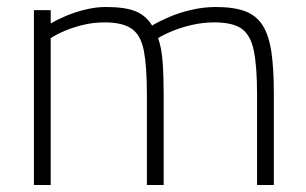

<svg xmlns="http://www.w3.org/2000/svg" viewBox="-20 -529 875 549"><path d="M77 0V-500H125V-462Q142 -472 167.5 -483Q193 -494 223.5 -501.5Q254 -509 283 -509Q337 -509 367 -497Q397 -485 415 -456Q435 -468 464 -480.5Q493 -493 528 -501Q563 -509 597 -509Q648 -509 680.5 -497Q713 -485 731 -456.5Q749 -428 756 -380.5Q763 -333 763 -262V0H715V-259Q715 -338 706 -383Q697 -428 671.5 -446.5Q646 -465 593 -465Q561 -465 530 -458Q499 -451 473.5 -440.5Q448 -430 432 -420Q442 -393 445 -352Q448 -311 448 -260V0H400V-258Q400 -338 391.5 -383Q383 -428 357 -446.5Q331 -465 279 -465Q248 -465 218.5 -458Q189 -451 164.5 -440.5Q140 -430 125 -420V0Z"/></svg>

Font: Cairo Play Light
Style: Regular
Weight: 300
Version: Version 3.119